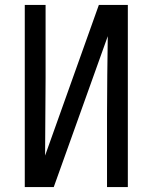

<svg xmlns="http://www.w3.org/2000/svg" viewBox="-20 -755 616 775"><path d="M80 0H197L415 -609Q414 -530 413 -451.5Q412 -373 412 -294V0H496V-735H379L162 -127Q162 -205 163 -283.5Q164 -362 164 -441V-735H80Z"/></svg>

Font: Iosevka SS01 Extended
Style: Regular
Weight: 400
Width: 7
Monospace: yes
Designer: Belleve Invis
Foundry: Belleve Invis
Version: Version 3.4.7; ttfautohint (v1.8.3)